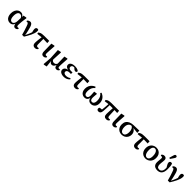

<svg xmlns="http://www.w3.org/2000/svg" viewBox="783 -3449 6313 6313"><g transform="rotate(45 3940.0 -292.0)"><path d="M234 14Q178 14 133 -14Q88 -42 62 -97.5Q36 -153 36 -233Q36 -314 64.5 -374Q93 -434 140 -466Q187 -498 243 -498Q283 -498 312.5 -483.5Q342 -469 362.5 -440.5Q383 -412 393 -372H412L390 -319Q379 -360 360 -386Q341 -412 317.5 -424Q294 -436 266 -436Q234 -436 209 -414.5Q184 -393 170.5 -350Q157 -307 157 -245Q157 -178 171 -135Q185 -92 210 -72Q235 -52 268 -52Q295 -52 318 -70Q341 -88 356 -125Q371 -162 373 -215L379 -387L385 -475L494 -496L513 -482Q505 -434 499 -385Q493 -336 488 -290.5Q483 -245 481 -205Q479 -165 479 -135Q479 -99 490 -83.5Q501 -68 524 -68Q535 -68 544.5 -70.5Q554 -73 563 -76L576 -44Q563 -19 538 -2.5Q513 14 480 14Q456 14 435 1.5Q414 -11 401 -40Q388 -69 385 -117L392 -116Q380 -73 358 -44.5Q336 -16 305 -1Q274 14 234 14Z M799 4Q779 -78 754.5 -152Q730 -226 704 -303Q691 -344 679 -367.5Q667 -391 655 -401Q643 -411 628 -411Q618 -411 610 -409Q602 -407 595 -405L580 -439Q594 -457 611.5 -469Q629 -481 648.5 -487.5Q668 -494 687 -494Q716 -494 738.5 -479Q761 -464 780 -429Q799 -394 815 -334Q830 -280 842 -231Q854 -182 863 -135.5Q872 -89 877 -43H864L880 -75Q898 -108 913 -140Q928 -172 942 -205.5Q956 -239 968 -275Q980 -311 992 -351L990 -235Q975 -283 966 -316.5Q957 -350 953 -374.5Q949 -399 949 -418Q949 -457 967.5 -477.5Q986 -498 1015 -498Q1034 -498 1044 -494Q1054 -490 1063 -482Q1066 -471 1067.5 -459Q1069 -447 1069 -428Q1069 -385 1053 -332Q1037 -279 1010 -222Q983 -165 950 -107Q917 -49 884 4Z M1129 -373 1118 -424Q1144 -445 1173 -459Q1202 -473 1244 -479.5Q1286 -486 1346 -486H1570L1576 -389L1345 -397ZM1401 14Q1364 14 1337.5 0.5Q1311 -13 1297 -41Q1283 -69 1283 -112Q1283 -141 1285 -173Q1287 -205 1291.5 -242.5Q1296 -280 1301.5 -325.5Q1307 -371 1314 -426H1389L1391 -145Q1392 -100 1407.5 -83.5Q1423 -67 1451 -67Q1463 -67 1474.5 -69.5Q1486 -72 1494 -76L1507 -43Q1491 -17 1466 -1.5Q1441 14 1401 14Z M1795 14Q1760 14 1737.5 -0.5Q1715 -15 1703.5 -45Q1692 -75 1691 -122L1685 -472L1803 -496L1818 -484Q1813 -409 1809 -353Q1805 -297 1802.5 -256.5Q1800 -216 1799 -186.5Q1798 -157 1798 -136Q1798 -96 1810.5 -82Q1823 -68 1845 -68Q1856 -68 1866 -70.5Q1876 -73 1884 -76L1897 -43Q1882 -19 1856 -2.5Q1830 14 1795 14Z M1979 177 2003 -114 1984 -474 2097 -498 2113 -486Q2109 -414 2106.5 -358.5Q2104 -303 2101.5 -258.5Q2099 -214 2097.5 -175.5Q2096 -137 2096 -100L2078 -81L2107 168L1996 192ZM2393 14Q2347 14 2326 -20.5Q2305 -55 2301 -115L2297 -118L2288 -474L2402 -498L2417 -486Q2412 -414 2408.5 -360.5Q2405 -307 2402.5 -267Q2400 -227 2398.5 -195.5Q2397 -164 2398 -136Q2399 -96 2408.5 -81.5Q2418 -67 2440 -67Q2451 -67 2460.5 -69.5Q2470 -72 2479 -76L2492 -43Q2477 -19 2453 -2.5Q2429 14 2393 14ZM2178 14Q2145 14 2116 -11Q2087 -36 2072 -86L2065 -85L2088 -154Q2108 -111 2134 -96Q2160 -81 2190 -81Q2214 -81 2234.5 -89Q2255 -97 2273 -116.5Q2291 -136 2307 -170L2323 -146H2317Q2304 -92 2284 -56.5Q2264 -21 2237.5 -3.5Q2211 14 2178 14Z M2737 14Q2681 14 2636 -1.5Q2591 -17 2565 -46.5Q2539 -76 2539 -119Q2539 -158 2561 -188Q2583 -218 2625 -236Q2667 -254 2727 -256V-247Q2674 -249 2635.5 -264.5Q2597 -280 2577 -306Q2557 -332 2557 -367Q2557 -405 2579.5 -434.5Q2602 -464 2648 -481Q2694 -498 2764 -498Q2808 -498 2843 -490.5Q2878 -483 2903 -469Q2928 -455 2939 -436Q2938 -413 2925 -397.5Q2912 -382 2886 -382Q2872 -382 2859.5 -385.5Q2847 -389 2833 -399Q2819 -409 2800 -426L2754 -467L2822 -468L2842 -445Q2823 -450 2805 -451Q2787 -452 2768 -452Q2735 -452 2712 -443Q2689 -434 2676.5 -416Q2664 -398 2664 -373Q2664 -348 2676.5 -330Q2689 -312 2715 -302Q2741 -292 2780 -292Q2795 -292 2809.5 -293Q2824 -294 2845 -295V-220Q2822 -222 2809.5 -222Q2797 -222 2785 -222Q2750 -222 2726 -216Q2702 -210 2687 -198.5Q2672 -187 2665 -172.5Q2658 -158 2658 -141Q2658 -119 2670 -101.5Q2682 -84 2707 -73.5Q2732 -63 2769 -63Q2810 -63 2849.5 -74.5Q2889 -86 2929 -115L2955 -83Q2932 -53 2899 -31.5Q2866 -10 2825 2Q2784 14 2737 14Z M2995 -373 2984 -424Q3010 -445 3039 -459Q3068 -473 3110 -479.5Q3152 -486 3212 -486H3436L3442 -389L3211 -397ZM3267 14Q3230 14 3203.5 0.5Q3177 -13 3163 -41Q3149 -69 3149 -112Q3149 -141 3151 -173Q3153 -205 3157.5 -242.5Q3162 -280 3167.5 -325.5Q3173 -371 3180 -426H3255L3257 -145Q3258 -100 3273.5 -83.5Q3289 -67 3317 -67Q3329 -67 3340.5 -69.5Q3352 -72 3360 -76L3373 -43Q3357 -17 3332 -1.5Q3307 14 3267 14Z M3700 14Q3646 14 3603 -12Q3560 -38 3535.5 -87Q3511 -136 3511 -207Q3511 -282 3537.5 -339Q3564 -396 3609 -435Q3654 -474 3711 -498L3739 -460Q3703 -431 3678 -396Q3653 -361 3640.5 -314.5Q3628 -268 3628 -207Q3628 -157 3638.5 -123.5Q3649 -90 3669 -73.5Q3689 -57 3719 -57Q3744 -57 3763.5 -69.5Q3783 -82 3794 -110Q3805 -138 3805 -183Q3805 -200 3804 -223.5Q3803 -247 3800.5 -279.5Q3798 -312 3795 -351L3898 -367L3913 -356Q3910 -321 3907 -287.5Q3904 -254 3902 -226Q3900 -198 3900 -181Q3900 -138 3909.5 -111Q3919 -84 3938 -70.5Q3957 -57 3984 -57Q4015 -57 4036 -75Q4057 -93 4068 -126.5Q4079 -160 4079 -205Q4079 -273 4065 -320Q4051 -367 4026.5 -400Q4002 -433 3967 -460L3995 -498Q4033 -482 4069 -457Q4105 -432 4133.5 -397Q4162 -362 4178.5 -314.5Q4195 -267 4195 -206Q4195 -156 4181.5 -115.5Q4168 -75 4142 -46.5Q4116 -18 4081 -2Q4046 14 4003 14Q3960 14 3928 -1.5Q3896 -17 3876 -49.5Q3856 -82 3848 -133H3854Q3847 -81 3826.5 -48.5Q3806 -16 3774 -1Q3742 14 3700 14Z M4354 14Q4319 14 4298.5 -4.5Q4278 -23 4278 -50Q4278 -68 4283 -81Q4288 -94 4298 -105Q4318 -108 4342 -110.5Q4366 -113 4390.5 -115.5Q4415 -118 4437 -119L4386 -75Q4392 -106 4396 -138.5Q4400 -171 4403.5 -206Q4407 -241 4410 -278Q4413 -315 4415.5 -355Q4418 -395 4419 -438H4471Q4471 -396 4470 -359.5Q4469 -323 4468 -289Q4467 -255 4465 -224.5Q4463 -194 4461 -165.5Q4459 -137 4458 -111Q4453 -46 4426.5 -16Q4400 14 4354 14ZM4264 -373 4253 -423Q4277 -444 4304 -458Q4331 -472 4370 -479Q4409 -486 4469 -486H4820L4826 -389L4656 -397H4433ZM4714 14Q4658 14 4629 -17.5Q4600 -49 4600 -113Q4600 -144 4601 -180Q4602 -216 4604.5 -257Q4607 -298 4609.5 -343Q4612 -388 4616 -437H4693L4707 -145Q4709 -100 4724 -84Q4739 -68 4767 -68Q4779 -68 4790.5 -70.5Q4802 -73 4810 -76L4824 -43Q4807 -17 4781.5 -1.5Q4756 14 4714 14Z M5047 14Q5012 14 4989.5 -0.5Q4967 -15 4955.5 -45Q4944 -75 4943 -122L4937 -472L5055 -496L5070 -484Q5065 -409 5061 -353Q5057 -297 5054.5 -256.5Q5052 -216 5051 -186.5Q5050 -157 5050 -136Q5050 -96 5062.5 -82Q5075 -68 5097 -68Q5108 -68 5118 -70.5Q5128 -73 5136 -76L5149 -43Q5134 -19 5108 -2.5Q5082 14 5047 14Z M5432 14Q5363 14 5310 -15Q5257 -44 5226.5 -98.5Q5196 -153 5196 -229Q5196 -313 5231 -369Q5266 -425 5332.5 -455Q5399 -485 5490 -488L5751 -495L5756 -394L5497 -423L5469 -429Q5422 -426 5388 -403Q5354 -380 5335.5 -338.5Q5317 -297 5317 -239Q5317 -176 5332.5 -131.5Q5348 -87 5375.5 -63.5Q5403 -40 5440 -40Q5475 -40 5500.5 -61.5Q5526 -83 5540 -125Q5554 -167 5554 -227Q5554 -262 5547.5 -295Q5541 -328 5527.5 -356Q5514 -384 5493.5 -403.5Q5473 -423 5444 -432L5460 -443Q5509 -437 5548 -418Q5587 -399 5614 -370.5Q5641 -342 5655.5 -304.5Q5670 -267 5670 -224Q5670 -157 5639.5 -103Q5609 -49 5555.5 -17.5Q5502 14 5432 14Z M5797 -373 5786 -424Q5812 -445 5841 -459Q5870 -473 5912 -479.5Q5954 -486 6014 -486H6238L6244 -389L6013 -397ZM6069 14Q6032 14 6005.5 0.5Q5979 -13 5965 -41Q5951 -69 5951 -112Q5951 -141 5953 -173Q5955 -205 5959.5 -242.5Q5964 -280 5969.5 -325.5Q5975 -371 5982 -426H6057L6059 -145Q6060 -100 6075.5 -83.5Q6091 -67 6119 -67Q6131 -67 6142.5 -69.5Q6154 -72 6162 -76L6175 -43Q6159 -17 6134 -1.5Q6109 14 6069 14Z M6537 14Q6473 14 6420.5 -15Q6368 -44 6336.5 -100.5Q6305 -157 6305 -239Q6305 -300 6324.5 -348.5Q6344 -397 6377.5 -430Q6411 -463 6455.5 -480.5Q6500 -498 6549 -498Q6615 -498 6667.5 -469.5Q6720 -441 6750 -385.5Q6780 -330 6780 -249Q6780 -187 6761 -138Q6742 -89 6708 -55.5Q6674 -22 6630 -4Q6586 14 6537 14ZM6550 -40Q6587 -40 6611.5 -61.5Q6636 -83 6648.5 -122Q6661 -161 6661 -214Q6661 -292 6643.5 -343Q6626 -394 6597.5 -419Q6569 -444 6534 -444Q6498 -444 6474 -422.5Q6450 -401 6437.5 -361.5Q6425 -322 6425 -267Q6425 -189 6442.5 -139Q6460 -89 6488.5 -64.5Q6517 -40 6550 -40Z M7092 14Q7032 14 6988 -5.5Q6944 -25 6920 -66Q6896 -107 6896 -173Q6896 -206 6899.5 -238.5Q6903 -271 6906.5 -301Q6910 -331 6910 -356Q6910 -386 6901.5 -399.5Q6893 -413 6869 -413Q6861 -413 6852 -412Q6843 -411 6836 -409L6821 -443Q6836 -466 6862.5 -480.5Q6889 -495 6924 -495Q6958 -495 6980 -482Q7002 -469 7013 -447Q7024 -425 7024 -395Q7024 -359 7020 -322.5Q7016 -286 7012 -251Q7008 -216 7008 -185Q7008 -117 7033 -83.5Q7058 -50 7115 -50Q7153 -50 7182.5 -69.5Q7212 -89 7229 -128Q7246 -167 7246 -225Q7246 -249 7244.5 -271.5Q7243 -294 7240 -320L7265 -318V-235Q7233 -289 7212 -323.5Q7191 -358 7181 -382.5Q7171 -407 7171 -429Q7171 -462 7189.5 -480Q7208 -498 7235 -498Q7251 -498 7261.5 -494Q7272 -490 7281 -482Q7296 -438 7301.5 -381Q7307 -324 7307 -260Q7307 -182 7290.5 -129Q7274 -76 7244.5 -45Q7215 -14 7175.5 0Q7136 14 7092 14ZM7079 -563 7126 -721Q7136 -752 7149.5 -764Q7163 -776 7182 -776Q7203 -776 7217 -764Q7231 -752 7231 -730Q7231 -714 7224 -701Q7217 -688 7203 -667L7120 -545Z M7574 4Q7554 -78 7529.5 -152Q7505 -226 7479 -303Q7466 -344 7454 -367.5Q7442 -391 7430 -401Q7418 -411 7403 -411Q7393 -411 7385 -409Q7377 -407 7370 -405L7355 -439Q7369 -457 7386.5 -469Q7404 -481 7423.5 -487.5Q7443 -494 7462 -494Q7491 -494 7513.5 -479Q7536 -464 7555 -429Q7574 -394 7590 -334Q7605 -280 7617 -231Q7629 -182 7638 -135.5Q7647 -89 7652 -43H7639L7655 -75Q7673 -108 7688 -140Q7703 -172 7717 -205.5Q7731 -239 7743 -275Q7755 -311 7767 -351L7765 -235Q7750 -283 7741 -316.5Q7732 -350 7728 -374.5Q7724 -399 7724 -418Q7724 -457 7742.5 -477.5Q7761 -498 7790 -498Q7809 -498 7819 -494Q7829 -490 7838 -482Q7841 -471 7842.5 -459Q7844 -447 7844 -428Q7844 -385 7828 -332Q7812 -279 7785 -222Q7758 -165 7725 -107Q7692 -49 7659 4Z"/></g></svg>

Font: Source Serif 4 18pt SemiBold
Style: Regular
Weight: 600
Designer: Frank Grießhammer
Foundry: Adobe Systems Incorporated
Version: Version 4.004;hotconv 1.0.116;makeotfexe 2.5.65601